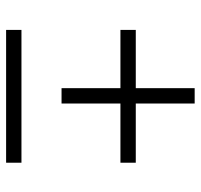

<svg xmlns="http://www.w3.org/2000/svg" viewBox="-34 -608 642 613"><g transform="rotate(90 286.5 -301.0)"><path d="M261 -177V-365H75V-414H261V-602H310V-414H499V-365H310V-177ZM75 0V-49H499V0Z"/></g></svg>

Font: Saira Expanded Light
Style: Regular
Weight: 300
Width: 7
Designer: Hector Gatti with collaboration of the Omnibus-Type team
Foundry: Omnibus-Type
Version: Version 1.101